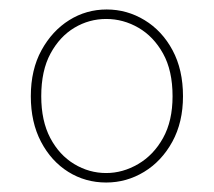

<svg xmlns="http://www.w3.org/2000/svg" viewBox="-20 -732 451 405"><path d="M204 -347Q160 -347 124 -369.5Q88 -392 66.5 -433Q45 -474 45 -529Q45 -585 67.5 -626Q90 -667 126 -689.5Q162 -712 205 -712Q248 -712 285 -689.5Q322 -667 344 -626Q366 -585 366 -529Q366 -474 343.5 -433Q321 -392 284 -369.5Q247 -347 204 -347ZM204 -367Q239 -367 271.5 -386Q304 -405 324 -441Q344 -477 344 -529Q344 -583 324 -619Q304 -655 272 -673.5Q240 -692 204 -692Q168 -692 137 -673.5Q106 -655 86.5 -619Q67 -583 67 -529Q67 -477 86 -441Q105 -405 136.5 -386Q168 -367 204 -367Z"/></svg>

Font: DM Sans 10pt Thin
Style: Regular
Weight: 250
Version: Version 4.004;gftools[0.9.30]